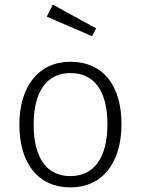

<svg xmlns="http://www.w3.org/2000/svg" viewBox="-20 -802 611 833"><path d="M209 -782 183 -730 379 -645 397 -679ZM286 -534C149 -534 64 -429 64 -261C64 -93 146 11 285 11C423 11 507 -94 507 -263C507 -434 425 -534 286 -534ZM286 -485C387 -485 446 -410 446 -263C446 -113 385 -38 285 -38C185 -38 126 -114 126 -261C126 -411 187 -485 286 -485Z"/></svg>

Font: FiraGO Light
Style: Regular
Weight: 300
Designer: bBox Type
Foundry: bBox Type GmbH
Version: Version 1.001;PS 001.001;hotconv 1.0.88;makeotf.lib2.5.64775